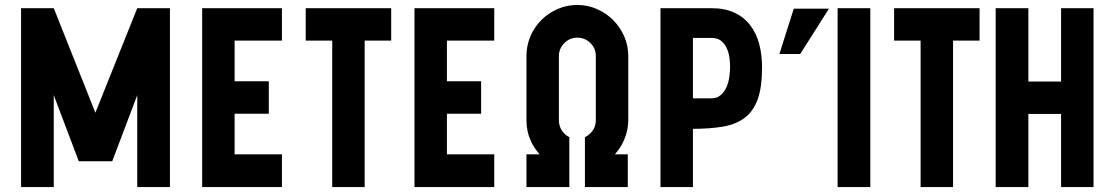

<svg xmlns="http://www.w3.org/2000/svg" viewBox="-20 -755 4471 775"><path d="M433 -104H298L197 -371V0H65V-722H197L365 -300L534 -722H666V0H534V-371Z M796 0V-722H1118V-591H927V-427H1065V-296H927V-132H1118V0Z M1452 -591V0H1321V-591H1214V-722H1559V-591Z M1653 0V-722H1975V-591H1784V-427H1922V-296H1784V-132H1975V0Z M2341 -201Q2353 -207 2363 -217Q2385 -239 2385 -270V-529Q2385 -560 2363 -581.5Q2341 -603 2310 -603Q2280 -603 2258 -581Q2236 -559 2236 -529V-270Q2236 -239 2257 -217Q2267 -206 2278 -202V0H2105V-132H2158Q2147 -145 2137.5 -159Q2128 -173 2121 -190Q2105 -226 2105 -270V-529Q2105 -571 2121 -608.5Q2137 -646 2165 -674Q2193 -702 2230.5 -718.5Q2268 -735 2310 -735Q2352 -735 2389.5 -718.5Q2427 -702 2455 -674Q2483 -646 2499.5 -608.5Q2516 -571 2516 -529V-270Q2516 -229 2499 -190Q2492 -173 2482.5 -159Q2473 -145 2462 -132H2514V0H2341Z M2851 -722Q2906 -722 2944.5 -704Q2983 -686 3008 -653.5Q3033 -621 3044.5 -577.5Q3056 -534 3056 -483Q3056 -403 3038.5 -354.5Q3021 -306 2986 -279.5Q2951 -253 2898.5 -244Q2846 -235 2777 -235V0H2646V-722ZM2777 -358H2851Q2874 -358 2889 -371Q2904 -384 2912.5 -403.5Q2921 -423 2924 -445Q2927 -467 2927 -485Q2927 -504 2924 -524.5Q2921 -545 2912.5 -562.5Q2904 -580 2889.5 -591Q2875 -602 2851 -602H2777Z M3361 0V-722H3493V0ZM3184 -720H3326L3210 -537H3126Z M3827 -591V0H3696V-591H3589V-722H3934V-591Z M3999 -722H4131V-426H4263V-722H4394V0H4263V-295H4131V0H3999Z"/></svg>

Font: PostBus
Style: Regular
Weight: 400
Designer: Peter Wiegel
Version: Version 1.001